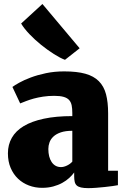

<svg xmlns="http://www.w3.org/2000/svg" viewBox="-20 -926 617 958"><path d="M19.5 -161.1Q19.5 -204.1 39.1 -238.5Q58.6 -272.9 98.4 -296.9Q138.2 -320.8 198.7 -333.7Q259.3 -346.7 340.8 -346.7V-362.3Q340.8 -384.3 337.6 -400.1Q334.5 -416 325 -426.8Q315.4 -437.5 297.6 -442.6Q279.8 -447.8 250.5 -447.8Q220.7 -447.8 195.1 -443.8Q169.4 -439.9 148.2 -434.1Q127 -428.2 110.1 -421.6Q93.3 -415 81.1 -410.2H80.6L42 -492.2Q52.2 -500 75.7 -513.2Q99.1 -526.4 132.8 -539.1Q166.5 -551.8 209 -560.8Q251.5 -569.8 300.3 -569.8Q363.8 -569.8 405.8 -558.1Q447.8 -546.4 473.1 -521Q498.5 -495.6 509 -455.8Q519.5 -416 519.5 -360.4V-74.2H568.4V-2Q559.1 0 541.5 2.4Q523.9 4.9 502.9 7.1Q481.9 9.3 460 11Q438 12.7 420.4 12.7Q398.4 12.7 384.5 9.5Q370.6 6.3 363 -0.5Q355.5 -7.3 352.8 -18.8Q350.1 -30.3 350.1 -46.9V-65.4Q340.3 -51.8 325.4 -38.1Q310.5 -24.4 290.5 -13.4Q270.5 -2.4 245.4 4.4Q220.2 11.2 189.9 11.2Q155.3 11.2 124.3 -0.5Q93.3 -12.2 70.1 -34.2Q46.9 -56.2 33.2 -88.1Q19.5 -120.1 19.5 -161.1ZM221.2 -182.6Q221.2 -162.6 225.3 -146.2Q229.5 -129.9 237.5 -117.7Q245.6 -105.5 257.3 -98.9Q269 -92.3 284.2 -92.3Q298.3 -92.3 314.5 -100.1Q330.6 -107.9 340.8 -119.6V-273.4Q306.6 -273.4 283.7 -265.6Q260.7 -257.8 246.8 -244.9Q232.9 -231.9 227.1 -215.8Q221.2 -199.7 221.2 -182.6ZM303.2 -627.9Q279.8 -636.7 248.3 -656.7Q216.8 -676.8 185.3 -702.1Q153.8 -727.5 127 -755.6Q100.1 -783.7 85.4 -808.6L191.4 -905.8H191.9L377.4 -685.1L304.7 -627.9H303.2Z"/></svg>

Font: Merriweather UltraBold
Style: Regular
Weight: 900
Designer: Eben Sorkin ( sorkintype@gmail.com )
Foundry: Eben Sorkin
Version: Version 1.570; ttfautohint (v1.3) -l 8 -r 32 -G 0 -x 0 -H 60